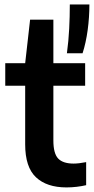

<svg xmlns="http://www.w3.org/2000/svg" viewBox="-20 -828 420 858"><path d="M277 9.5Q189 9.5 140.8 -35.8Q92.5 -81 92.5 -183V-445H3.5V-545.5H92.5L114.5 -740H218.5V-545.5H360.5V-445H218.5V-200.5Q218.5 -142 240 -119.5Q261.5 -97 309 -97Q332 -97 365 -103.5V-0.5Q346 4 322.8 6.8Q299.5 9.5 277 9.5ZM279 -590Q286.5 -645.5 289.2 -699.5Q292 -753.5 292 -808H379.5Q379.5 -751 371.8 -693.8Q364 -636.5 349 -590Z"/></svg>

Font: Encode Sans SemiCondensed SemiCondensed SemiBold
Style: Regular
Weight: 600
Width: 4
Designer: Multiple Designers
Foundry: Impallari Type
Version: Version 3.000; ttfautohint (v1.8.3) -l 8 -r 50 -G 200 -x 14 